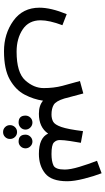

<svg xmlns="http://www.w3.org/2000/svg" viewBox="264 -707 681 1249"><g transform="rotate(90 604.5 -82.5)"><path d="M720 5Q808 5 849 -55Q877 5 981 5Q1058 5 1108.5 -36Q1159 -77 1159 -179Q1159 -224 1142.5 -289Q1126 -354 1107 -403L1026 -373Q1048 -316 1065.5 -258Q1083 -200 1083 -163Q1083 -102 1055.5 -89.5Q1028 -77 982 -77Q923 -77 907 -92.5Q891 -108 891 -130Q891 -156 897.5 -198.5Q904 -241 909 -268L833 -282Q821 -184 806 -141Q791 -98 771 -87.5Q751 -77 725 -77Q687 -77 662.5 -91Q638 -105 621 -160Q616 -176 610 -201.5Q604 -227 588 -284L507 -262Q524 -203 538.5 -147.5Q553 -92 553 -26Q553 38 502.5 94Q452 150 316 150Q231 150 171.5 110.5Q112 71 112 -6Q112 -63 144 -148L72 -176Q30 -73 30 1Q30 110 115 171Q200 232 313 232Q431 232 498 194Q565 156 595.5 98Q626 40 635 -22Q666 5 720 5ZM777 137Q796 137 809.5 124Q823 111 823 92Q823 74 809.5 60.5Q796 47 777 47Q758 47 745 60.5Q732 74 732 92Q732 137 777 137ZM901 137Q919 137 932 124Q945 111 945 92Q945 74 932 60.5Q919 47 901 47Q882 47 869 60.5Q856 74 856 92Q856 137 901 137ZM839 238Q858 238 871 225Q884 212 884 193Q884 174 871 160.5Q858 147 839 147Q820 147 807 160.5Q794 174 794 193Q794 212 807 225Q820 238 839 238Z"/></g></svg>

Font: Noto Sans Arabic UI
Style: Regular
Weight: 400
Designer: Nadine Chahine - Monotype Design Team
Foundry: Monotype Imaging Inc.
Version: Version 1.900